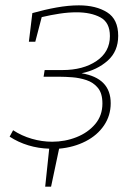

<svg xmlns="http://www.w3.org/2000/svg" viewBox="-20 -550 525 718"><path d="M16 -39 29 -63Q61 -42 99 -31Q137 -20 175 -20Q223 -20 266 -37Q309 -54 336 -86Q363 -118 363 -163Q363 -201 346 -221.5Q329 -242 303 -250.5Q277 -259 250.5 -261Q224 -263 205 -263H143L147 -288H213Q291 -288 341 -322Q391 -356 391 -415Q391 -466 355.5 -485Q320 -504 266 -504Q236 -504 203 -499Q170 -494 136 -486L112 -394H88L101 -501Q147 -514 191.5 -522Q236 -530 275 -530Q339 -530 380.5 -504Q422 -478 422 -416Q422 -358 382.5 -323Q343 -288 285 -276Q394 -258 394 -164Q394 -118 369 -81Q344 -44 300 -21.5Q256 1 201 6L171 148H149L164 6Q124 5 86 -6.5Q48 -18 16 -39Z"/></svg>

Font: Bitter ExtraLight
Style: Italic
Weight: 200
Italic angle: -9°
Designer: Sol Matas, and Bitter project Authors
Foundry: Sol Matas
Version: Version 2.001